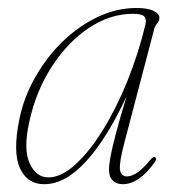

<svg xmlns="http://www.w3.org/2000/svg" viewBox="-20 -453 440 480"><path d="M291 -96.5Q277.5 -45 280 -28.5Q282.5 -12 297.5 -12Q308.5 -12 322.2 -20.8Q336 -29.5 356.5 -54Q362.5 -62.5 368.5 -59.5Q372.5 -56 367 -47.5Q327.5 7.5 287 7.5Q271.5 7.5 262 -1.5Q252.5 -10.5 252.5 -29Q252.5 -40.5 256.2 -61.2Q260 -82 269.5 -118.2Q279 -154.5 296.5 -212.5Q248.5 -108.5 196 -50.5Q143.5 7.5 90.5 7.5Q48.5 7.5 30 -32.2Q11.5 -72 28.5 -155.5Q40 -211 68.8 -261.2Q97.5 -311.5 137.5 -350Q177.5 -388.5 224.8 -410.8Q272 -433 321 -433Q349.5 -433 364 -425.8Q378.5 -418.5 378.5 -408.5Q378.5 -401 373 -394.5Q367.5 -388 365.5 -380.5ZM53 -147.5Q38 -79.5 54.2 -44.5Q70.5 -9.5 101 -9.5Q133 -9.5 168.2 -41.5Q203.5 -73.5 237.2 -128Q271 -182.5 298.8 -251.2Q326.5 -320 344 -393.5Q346.5 -406.5 340 -412.5Q333.5 -418.5 312.5 -418.5Q255.5 -418.5 202.8 -383.5Q150 -348.5 110 -287.2Q70 -226 53 -147.5Z"/></svg>

Font: Fraunces 144pt Soft Thin
Style: Italic
Weight: 100
Italic angle: -16°
Version: Version 1.000;[0bf87f6ff]